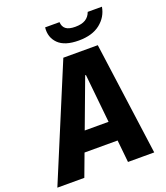

<svg xmlns="http://www.w3.org/2000/svg" viewBox="-188 -991 946 1097"><g transform="rotate(-20 285.0 -442.0)"><path d="M-30.5 0 255.5 -686H465L558.5 0H399L343 -549H338.5L133.5 0ZM116.5 -135.5 133.5 -253.5H460L443 -135.5ZM373 -748Q288 -748 249.2 -786.5Q210.5 -825 217 -884.5H304.5Q306 -856.5 324.2 -842.5Q342.5 -828.5 380.5 -828.5Q420 -828.5 443 -842.5Q466 -856.5 476 -884.5H562.5Q552.5 -825 504 -786.5Q455.5 -748 373 -748Z"/></g></svg>

Font: Chivo Mono Medium
Style: Italic
Weight: 500
Italic angle: -8.05°
Monospace: yes
Designer: Hector Gatti
Foundry: Omnibus-Type
Version: Version 1.008